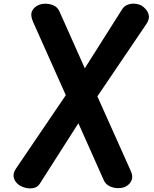

<svg xmlns="http://www.w3.org/2000/svg" viewBox="-20 -1025 838 1046"><path d="M80 -19.5Q58.5 -38 54.5 -60Q50.5 -82 67 -106.5L338.5 -506.5L160.5 -905Q144 -941.5 154.8 -965Q165.5 -988.5 196 -1000Q213 -1005.5 234.5 -1004.5Q256 -1003.5 275.2 -993.8Q294.5 -984 304 -962.5L442 -653L646 -975.5Q658.5 -994.5 680.2 -1001Q702 -1007.5 724.8 -1003.5Q747.5 -999.5 761.5 -987Q784 -968.5 790 -944.8Q796 -921 777 -893.5L510.5 -500L692.5 -93.5Q705.5 -65.5 697.2 -43.8Q689 -22 665.5 -9Q648 0 623.5 0Q599 0 577.2 -10.5Q555.5 -21 545.5 -43L407 -353.5L197 -24.5Q186 -6 164.2 -1Q142.5 4 119.2 -1.8Q96 -7.5 80 -19.5Z"/></svg>

Font: Edu NSW ACT Cursive
Style: Regular
Weight: 400
Designer: Tina and Corey Anderson, Eben Sorkin, Mirko Velimirovic
Foundry: Sorkin Type Co.
Version: Version 2.000